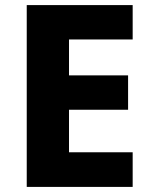

<svg xmlns="http://www.w3.org/2000/svg" viewBox="-20 -734 596 754"><path d="M85 0V-714H501V-579H251V-438H483V-303H251V-136H501V0Z"/></svg>

Font: Noto Sans UI ExtraBold
Style: Regular
Weight: 800
Designer: Monotype Design Team
Foundry: Monotype Imaging Inc.
Version: Version 1.001